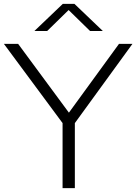

<svg xmlns="http://www.w3.org/2000/svg" viewBox="-31 -965 700 985"><path d="M648.5 -740 353 -333.5V0H290V-333.5L-11 -740H62L322.5 -387L579.5 -740ZM496.5 -806H431L321 -913.5L211 -806H145.5L291 -945H351Z"/></svg>

Font: Encode Sans Expanded Light
Style: Regular
Weight: 300
Width: 7
Designer: Multiple Designers
Foundry: Impallari Type
Version: Version 2.000